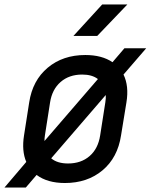

<svg xmlns="http://www.w3.org/2000/svg" viewBox="-35 -805 671 855"><path d="M-15 30 82 -84Q61 -133 72 -202L95 -349Q110 -447 177.5 -503.5Q245 -560 345 -560Q419 -560 466 -528L519 -590H616L515 -473Q540 -422 528 -349L504 -202Q489 -103 421.5 -46.5Q354 10 254 10Q176 10 128 -26L80 30ZM165 -202Q163 -189 163 -177L401 -453Q375 -473 331 -473Q273 -473 235 -440Q197 -407 188 -349ZM268 -77Q326 -77 364 -110Q402 -143 411 -202L434 -349Q437 -367 436 -382L193 -100Q220 -77 268 -77ZM292 -645 420 -785H532L398 -645Z"/></svg>

Font: JetBrains Mono NL Medium
Style: Italic
Weight: 500
Italic angle: -9°
Monospace: yes
Designer: Philipp Nurullin, Konstantin Bulenkov
Foundry: JetBrains
Version: Version 2.305; ttfautohint (v1.8.4.7-5d5b)